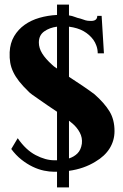

<svg xmlns="http://www.w3.org/2000/svg" viewBox="-20 -737 536 835"><path d="M228 -717H280V-670Q294 -668 305 -663.5Q316 -659 330 -656Q345 -651 352.5 -648.5Q360 -646 376 -646Q403 -646 403 -668H422L432 -505H405Q405 -522 399.5 -537.5Q394 -553 386 -564Q369 -587 343.5 -601.5Q318 -616 280 -621V-403Q311 -383 342.5 -361.5Q374 -340 391 -327Q434 -289 456 -253Q478 -217 478 -167Q478 -126 457 -92Q436 -58 395 -34Q345 -3 280 6V78H228V10H216Q195 10 171 5Q147 0 122 -12Q97 -24 73 -43Q49 -62 29 -89L57 -136Q92 -85 135 -62.5Q178 -40 216 -40H228V-251Q208 -264 188 -278Q168 -292 150.5 -304Q133 -316 120.5 -325Q108 -334 104 -339Q79 -363 63 -383.5Q47 -404 37.5 -424Q28 -444 24.5 -464.5Q21 -485 22 -510Q24 -550 41.5 -579.5Q59 -609 87 -629Q115 -649 151.5 -659.5Q188 -670 228 -672ZM149 -552Q149 -528 163.5 -504.5Q178 -481 207 -455Q211 -450 228 -439V-621Q196 -617 172.5 -600.5Q149 -584 149 -552ZM336 -112Q339 -138 327 -160.5Q315 -183 295 -200L280 -212V-48Q302 -55 317 -70Q332 -85 336 -112Z"/></svg>

Font: Cafe24 Danjunghae
Style: Regular
Weight: 400
Designer: Cafe24 thkim, hmlim, mnelim, nhlee, sslee, sskim, smlim, yjkim, sdjeong, hskwak & 4IRTF
Foundry: Cafe24
Version: Version 1.000